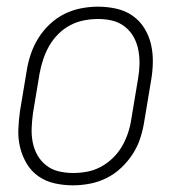

<svg xmlns="http://www.w3.org/2000/svg" viewBox="-20 -548 540 576"><path d="M199 8Q171 8 144 2Q117 -4 95.5 -19Q74 -34 60.5 -56.5Q47 -79 40.5 -105Q34 -131 35 -159Q36 -187 40 -215L60 -335Q64 -361 72.5 -386Q81 -411 95 -433.5Q109 -456 129 -475Q149 -494 173 -506Q197 -518 223 -523Q249 -528 274 -528Q302 -528 329 -522Q356 -516 377.5 -501Q399 -486 413 -463.5Q427 -441 433 -415Q439 -389 438.5 -361Q438 -333 433 -305L413 -185Q409 -159 401 -134Q393 -109 378.5 -86.5Q364 -64 344 -45Q324 -26 300 -14Q276 -2 250 3Q224 8 199 8ZM200 -29Q220 -29 241.5 -33Q263 -37 282.5 -47.5Q302 -58 318.5 -74Q335 -90 346 -109Q357 -128 364 -149Q371 -170 374 -191L394 -311Q398 -333 398.5 -355Q399 -377 395 -398Q391 -419 381 -437Q371 -455 354.5 -468Q338 -481 317.5 -486Q297 -491 274 -491Q254 -491 232.5 -487Q211 -483 191 -472.5Q171 -462 155 -446Q139 -430 128 -411Q117 -392 110 -371Q103 -350 99 -329L79 -209Q76 -187 75 -165Q74 -143 78 -122Q82 -101 92 -83Q102 -65 118.5 -52Q135 -39 156 -34Q177 -29 200 -29Z"/></svg>

Font: Iosevka Extralight
Style: Italic
Weight: 200
Italic angle: -9°
Monospace: yes
Designer: Belleve Invis
Foundry: Belleve Invis
Version: Version 32.5.0; ttfautohint (v1.8.4)